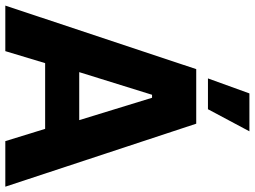

<svg xmlns="http://www.w3.org/2000/svg" viewBox="-142 -800 935 704"><g transform="rotate(90 325.0 -447.5)"><path d="M454 -895H315L260 -743H373ZM-7 0H160L204 -146H445L490 0H657L426 -700H226ZM237 -271 320 -538H331L413 -271Z"/></g></svg>

Font: Fixel Text Bold
Style: Bold
Weight: 700
Width: 4
Designer: AlfaBravo + MacPaw
Foundry: Kyrylo Tkachov, Marchela Mozhyna, Serhii Makarenko, Maria Weinstein, Zakhar Kryvoshyya
Version: Version 1.211